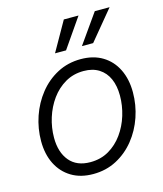

<svg xmlns="http://www.w3.org/2000/svg" viewBox="-112 -818 773 912"><g transform="rotate(-15 275.0 -362.0)"><path d="M233.9 10.7Q171.9 10.7 127.2 -16.4Q82.5 -43.5 58.3 -91.8Q34.2 -140.1 34.2 -204.1Q34.2 -266.1 54.2 -324.7Q74.2 -383.3 111.6 -430.2Q148.9 -477.1 200.9 -504.6Q252.9 -532.2 316.4 -532.2Q378.4 -532.2 423.1 -505.1Q467.8 -478 491.7 -429.2Q515.6 -380.4 515.6 -316.4Q515.6 -253.9 495.6 -195.3Q475.6 -136.7 438.2 -90.3Q400.9 -43.9 349.1 -16.6Q297.4 10.7 233.9 10.7ZM235.4 -47.4Q286.6 -47.4 326.7 -70.8Q366.7 -94.2 394.8 -133.3Q422.9 -172.4 437.5 -220.2Q452.1 -268.1 452.1 -316.9Q452.1 -364.7 436.5 -399.9Q420.9 -435.1 390.1 -454.6Q359.4 -474.1 314.9 -474.1Q264.6 -474.1 224.6 -450.9Q184.6 -427.7 156.2 -388.7Q127.9 -349.6 112.8 -301.5Q97.7 -253.4 97.7 -203.6Q97.7 -132.3 133.1 -89.8Q168.5 -47.4 235.4 -47.4ZM260.3 -590.3H206.1L288.1 -734.9H360.4ZM393.6 -590.3H338.4L440.4 -734.9H513.2Z"/></g></svg>

Font: Inter 28pt Light
Style: Italic
Weight: 300
Italic angle: -9.3988°
Designer: Rasmus Andersson
Foundry: rsms
Version: Version 4.001;git-66647c0bb